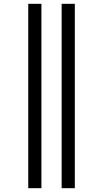

<svg xmlns="http://www.w3.org/2000/svg" viewBox="-20 -843 540 1006"><path d="M303 143V-823H372V143ZM128 143V-823H197V143Z"/></svg>

Font: Iosevka Custom
Style: Regular
Weight: 400
Monospace: yes
Designer: Belleve Invis
Foundry: Belleve Invis
Version: Version 32.5.0; ttfautohint (v1.8.4)